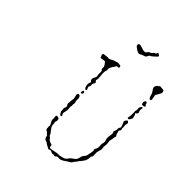

<svg xmlns="http://www.w3.org/2000/svg" viewBox="-176 -900 993 1038"><g transform="rotate(30 321.0 -380.5)"><path d="M248 -352Q256 -358 262 -349Q268 -339 262 -324Q259 -316 260 -308.5Q261 -301 257.5 -295Q254 -289 254 -284.5Q254 -280 251 -276Q248 -272 248 -268Q248 -253 235 -230Q230 -221 233 -215Q236 -209 233.5 -205Q231 -201 225 -205Q222 -207 219.5 -217.5Q217 -228 219 -232Q221 -235 221 -242Q221 -249 225 -253Q229 -256 230.5 -262Q232 -268 230 -272Q226 -280 231 -287Q233 -290 233.5 -294.5Q234 -299 239.5 -310Q245 -321 244 -334.5Q243 -348 248 -352ZM544 -356Q554 -366 559 -359Q565 -351 558 -341Q554 -337 554 -329.5Q554 -322 551.5 -316.5Q549 -311 550 -304.5Q551 -298 545 -295L540 -292V-278Q539 -264 541 -263Q546 -260 540 -251Q537 -248 535 -241Q533 -234 528 -226.5Q523 -219 522.5 -207Q522 -195 517 -185Q512 -175 512 -167.5Q512 -160 509 -154.5Q506 -149 500 -139Q494 -129 494 -125Q494 -121 492.5 -117.5Q491 -114 490 -107Q489 -100 484 -97.5Q479 -95 478 -87Q476 -82 473.5 -76.5Q471 -71 467.5 -66Q464 -61 461 -60Q458 -57 451 -51Q444 -45 442 -45Q440 -45 432.5 -37.5Q425 -30 423 -30Q421 -30 413 -22Q405 -14 400 -13Q393 -12 365 -2Q344 5 332 -1Q321 -5 316 -1Q309 5 304 -1Q302 -3 295.5 -3Q289 -3 281.5 -10Q274 -17 268 -15L261 -14L250 -24Q239 -34 235.5 -39Q232 -44 228 -46Q216 -49 217 -71Q218 -76 216 -77Q214 -78 211 -84.5Q208 -91 202 -96.5Q196 -102 198 -107Q200 -112 200 -117Q200 -122 203 -126Q206 -131 201 -147Q197 -162 201 -169Q203 -173 203 -178Q203 -183 205 -188Q208 -198 220 -190Q226 -187 226 -182Q226 -169 219 -162Q216 -159 217.5 -155.5Q219 -152 217 -146Q214 -141 215 -131Q216 -121 219 -117Q221 -114 221 -111Q221 -108 225 -101.5Q229 -95 229 -90Q229 -79 236 -74Q238 -72 239 -67Q241 -58 256 -48L264 -43L263 -34Q262 -26 266 -24Q270 -22 281 -21Q316 -20 322 -17Q324 -15 336 -14.5Q348 -14 350.5 -14Q353 -14 361.5 -15Q370 -16 375 -21Q386 -32 405 -38Q415 -42 417 -43Q418 -43 422 -47.5Q426 -52 429 -57Q432 -62 432 -63Q432 -65 438 -72Q444 -79 449 -81Q455 -85 458.5 -90.5Q462 -96 472 -118Q477 -129 476 -134.5Q475 -140 480 -144Q491 -151 494 -174Q496 -184 499 -188Q507 -201 505 -210Q502 -224 515 -250Q520 -261 519 -265Q515 -273 523 -282Q529 -289 530 -296Q531 -303 537 -308L542 -313L541 -328Q540 -343 538.5 -346Q537 -349 544 -356ZM265 -380 269 -384 272 -381Q277 -374 272 -368Q269 -365 265 -364.5Q261 -364 260 -366Q257 -371 265 -380ZM577 -459Q585 -467 588.5 -464.5Q592 -462 587 -452Q582 -442 585 -431Q586 -426 581 -422.5Q576 -419 574 -419Q568 -419 572 -411Q574 -407 573 -395Q573 -387 571.5 -385Q570 -383 564 -377Q553 -367 548 -374Q547 -377 552 -387Q557 -397 558 -403.5Q559 -410 561 -414.5Q563 -419 563 -423.5Q563 -428 567 -433.5Q571 -439 571 -446Q571 -453 577 -459ZM583 -499Q589 -505 594 -499Q597 -496 596 -490.5Q595 -485 597.5 -483Q600 -481 600 -477Q600 -475 598.5 -474Q597 -473 591 -473Q583 -473 580.5 -474.5Q578 -476 577 -482Q575 -490 583 -499ZM295 -603Q299 -599 317 -604Q326 -607 333 -606.5Q340 -606 344.5 -607.5Q349 -609 360 -605L372 -600L373 -593Q373 -587 371.5 -586Q370 -585 363 -587Q358 -588 356.5 -587.5Q355 -587 350 -582Q343 -574 341.5 -574Q340 -574 331.5 -564.5Q323 -555 323 -549Q323 -543 319 -537.5Q315 -532 313.5 -526.5Q312 -521 310 -514.5Q308 -508 307 -499Q304 -475 299 -470Q295 -465 300 -458.5Q305 -452 297 -446Q288 -439 288 -428Q288 -424 283 -420Q277 -415 280 -404Q284 -393 276 -393Q267 -393 267 -411Q267 -431 276 -438Q278 -440 278 -443.5Q278 -447 276 -449Q272 -452 274 -460Q276 -468 282 -473Q294 -484 292 -492Q291 -495 295 -508Q301 -526 296.5 -529.5Q292 -533 297 -545Q299 -551 295.5 -561.5Q292 -572 289 -576.5Q286 -581 276 -581Q266 -581 261 -582.5Q256 -584 257 -587.5Q258 -591 256 -596Q254 -601 257 -605.5Q260 -610 266.5 -608.5Q273 -607 283 -606Q293 -605 295 -603ZM614 -611Q616 -611 627 -606.5Q638 -602 640 -601Q642 -599 642 -592Q642 -586 640 -583Q638 -580 628 -570L614 -556L613 -543Q613 -524 607 -520Q605 -518 601 -521Q594 -528 595 -544Q596 -556 591 -568Q586 -580 586 -585.5Q586 -591 591 -598Q597 -605 599.5 -605Q602 -605 608 -608Q614 -611 614 -611ZM526 -746Q523 -743 506.5 -734.5Q490 -726 484 -726Q480 -726 471 -715Q467 -710 460 -710Q441 -710 428 -705Q426 -704 416 -712Q406 -720 406 -721.5Q406 -723 400.5 -728.5Q395 -734 395 -740Q395 -749 401.5 -751Q408 -753 416 -747Q422 -743 437 -734Q454 -725 463 -737Q467 -741 475 -741.5Q483 -742 487 -745Q494 -752 503 -752Q507 -752 510 -757.5Q513 -763 514 -763Q515 -763 521.5 -756.5Q528 -750 526 -746Z"/></g></svg>

Font: TT2020 Style D
Style: Italic
Weight: 400
Italic angle: -15°
Version: Version 0.2.000